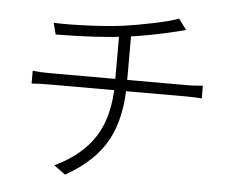

<svg xmlns="http://www.w3.org/2000/svg" viewBox="-54 -820 1108 916"><g transform="rotate(5 500.0 -361.5)"><path d="M506 -699Q576 -709 654 -725.5Q732 -742 767 -756L805 -705L759 -693Q710 -681 644 -668Q578 -655 522 -648Q389 -631 187 -629L173 -684Q230 -681 329 -685Q428 -689 506 -699ZM489 -423V-659L546 -668V-424Q546 -259 486.5 -151.5Q427 -44 290 33L235 -7Q364 -68 426.5 -166.5Q489 -265 489 -423ZM179 -443H834Q866 -443 908 -447V-386Q878 -389 835 -389H181Q128 -389 93 -386V-447Q133 -443 179 -443Z"/></g></svg>

Font: 寒蝉端黑体 Light
Style: Regular
Weight: 300
Designer: ChillDuanSans {Warren2060}; 
Source Han Sans {Ryoko NISHIZUKA 西塚涼子 (kana, bopomofo & ideographs); Paul D. Hunt (Latin, G
Foundry: ChillType&Adobe
Version: Version 1.300;Glyphs 3.3 (3306)